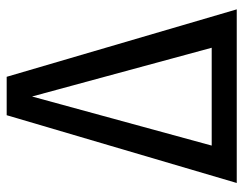

<svg xmlns="http://www.w3.org/2000/svg" viewBox="-97 -632 729 575"><g transform="rotate(-90 267.5 -344.5)"><path d="M527 0H7L210 -689H325ZM119 -75H412L266 -613Z"/></g></svg>

Font: Fira Sans Condensed
Style: Regular
Weight: 400
Width: 3
Designer: bBox Type GmbH & Carrois Corporate GbR & Edenspiekermann AG
Foundry: bBox Type GmbH & Carrois Corporate GbR & Edenspiekermann AG
Version: Version 4.301